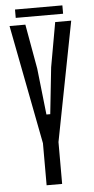

<svg xmlns="http://www.w3.org/2000/svg" viewBox="-59 -914 463 949"><g transform="rotate(-5 172.0 -439.5)"><path d="M133 0V-207.5V-208.5L19 -800H97.5L137 -578.5L162.5 -348.5H181.5L206 -578.5L245.5 -800H325L210 -207.5V-206.5V0ZM53 -879H288V-837.5H53Z"/></g></svg>

Font: Big Shoulders Display Thin Medium
Style: Regular
Weight: 500
Version: Version 2.002